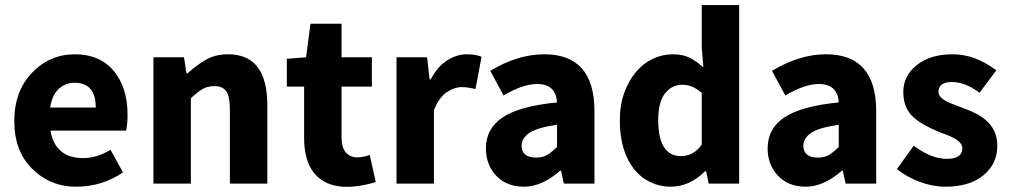

<svg xmlns="http://www.w3.org/2000/svg" viewBox="-20 -721 3964 754"><path d="M356 -298.8Q356 -396 272.9 -396Q237.8 -396 211.4 -372.6Q185.1 -349.1 176.8 -298.8ZM462.9 -43.9Q380.4 12.2 278.8 12.2Q177.7 12.2 106.9 -57.6Q36.1 -127.4 36.1 -245.1Q36.1 -363.3 106 -435.5Q175.8 -507.8 273.9 -507.8Q372.1 -507.8 426.8 -442.4Q481 -377 481 -270Q481 -234.4 475.1 -208H178.2Q196.8 -100.1 307.1 -100.1Q360.4 -100.1 414.1 -132.8Z M875.5 -507.8Q1029.8 -507.8 1029.8 -308.1V0H882.8V-289.1Q882.8 -343.3 868.2 -363Q853.5 -382.8 823.7 -382.8Q793.9 -382.8 773.7 -370.4Q753.4 -357.9 729.5 -335V0H582.5V-496.1H702.6L712.4 -433.1H716.8Q749 -462.9 786.9 -485.4Q824.7 -507.8 875.5 -507.8Z M1174.3 -180.2V-380.9H1106.4V-490.2L1182.1 -496.1L1199.2 -627.9H1321.3V-496.1H1440.4V-380.9H1321.3V-182.1Q1321.3 -140.1 1338.9 -121.6Q1356.4 -103 1382.1 -103Q1407.7 -103 1432.1 -112.8L1455.6 -5.9Q1284.2 44.4 1213.9 -41Q1174.3 -88.9 1174.3 -180.2Z M1684.1 -288.1V0H1537.1V-496.1H1657.2L1667 -409.2H1671.4Q1698.2 -460 1736.1 -483.9Q1773.9 -507.8 1811.8 -507.8Q1849.6 -507.8 1871.1 -498L1847.2 -371.1Q1818.8 -378.9 1792 -378.9Q1765.1 -378.9 1734.6 -358.9Q1704.1 -338.9 1684.1 -288.1Z M2028.3 -148.9Q2028.8 -102.1 2085.4 -102.1Q2111.8 -102.1 2129.6 -113Q2147.5 -124 2167.5 -144V-231Q2088.4 -219.7 2058.3 -198.7Q2028.3 -177.7 2028.3 -148.9ZM1888.2 -138.2Q1888.2 -216.3 1954.3 -260.3Q2020.5 -304.2 2167.5 -318.8Q2163.1 -391.1 2089.4 -391.1Q2033.7 -391.1 1957.5 -346.2L1905.3 -442.9Q2013.2 -507.8 2117.2 -507.8Q2314.5 -507.8 2314.5 -284.2V0H2194.3L2183.1 -50.8H2180.2Q2107.4 12.2 2038.3 12.2Q1969.2 12.2 1928.7 -31Q1888.2 -74.2 1888.2 -138.2Z M2564.9 -250Q2564.9 -107.9 2654.8 -107.9Q2703.1 -107.9 2735.8 -152.8V-356Q2700.2 -388.2 2659.4 -388.2Q2618.7 -388.2 2591.8 -354.5Q2564.9 -320.8 2564.9 -250ZM2749 -48.8Q2688.5 12.2 2612.3 12.2Q2571.3 12.2 2533.7 -5.9Q2496.1 -23.9 2469.5 -57.4Q2442.9 -90.8 2428.5 -138.9Q2414.1 -187 2414.1 -248Q2414.1 -309.1 2431.6 -356.9Q2449.2 -404.8 2477.5 -438.5Q2505.9 -472.2 2543.5 -490Q2581.1 -507.8 2621.6 -507.8Q2662.1 -507.8 2689 -493.9Q2715.8 -480 2742.2 -456.1L2735.8 -532.2V-701.2H2882.8V0H2763.2L2752.9 -48.8Z M3134.8 -148.9Q3135.3 -102.1 3191.9 -102.1Q3218.3 -102.1 3236.1 -113Q3253.9 -124 3273.9 -144V-231Q3194.8 -219.7 3164.8 -198.7Q3134.8 -177.7 3134.8 -148.9ZM2994.6 -138.2Q2994.6 -216.3 3060.8 -260.3Q3127 -304.2 3273.9 -318.8Q3269.5 -391.1 3195.8 -391.1Q3140.1 -391.1 3064 -346.2L3011.7 -442.9Q3119.6 -507.8 3223.6 -507.8Q3420.9 -507.8 3420.9 -284.2V0H3300.8L3289.6 -50.8H3286.6Q3213.9 12.2 3144.8 12.2Q3075.7 12.2 3035.2 -31Q2994.6 -74.2 2994.6 -138.2Z M3759.3 -139.2Q3759.3 -168.9 3695.3 -192.4Q3606 -225.1 3566.7 -261Q3527.3 -296.9 3527.3 -359.9Q3527.3 -422.9 3580.1 -465.3Q3632.8 -507.8 3721.2 -507.8Q3809.6 -507.8 3892.6 -444.8L3826.7 -356.9Q3770.5 -398.9 3718 -398.9Q3665.5 -398.9 3665.5 -359.9Q3665.5 -332.5 3722.7 -311.8Q3779.8 -291 3806.6 -278.1Q3833.5 -265.1 3853 -248Q3872.6 -231 3884.5 -206.5Q3896.5 -182.1 3896.5 -147.9Q3896.5 -77.6 3842 -32.7Q3787.6 12.2 3692.4 12.2Q3643.6 12.2 3592 -6.8Q3540.5 -25.9 3502.4 -57.1L3568.4 -148.9Q3636.7 -97.2 3698 -97.2Q3759.3 -97.2 3759.3 -139.2Z"/></svg>

Font: SourceSansPro-Bold
Style: Bold
Weight: 700
Designer: Paul D. Hunt
Foundry: Adobe Systems Incorporated
Version: Version 1.050;PS Version 1.000;hotconv 1.0.70;makeotf.lib2.5